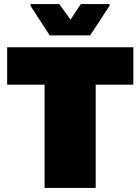

<svg xmlns="http://www.w3.org/2000/svg" viewBox="-20 -919 686 939"><path d="M198 0V-505H15V-688H632V-505H448V0ZM223 -746 129 -891V-899H270L325 -823L375 -899H516V-891L421 -746Z"/></svg>

Font: Saira SemiExpanded Black
Style: Regular
Weight: 900
Width: 6
Designer: Hector Gatti with collaboration of the Omnibus-Type team
Foundry: Omnibus-Type
Version: Version 1.101